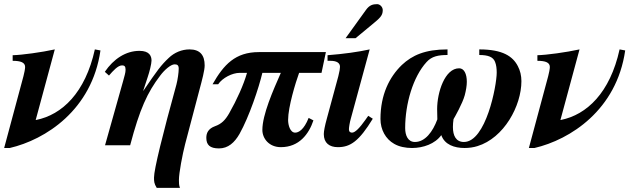

<svg xmlns="http://www.w3.org/2000/svg" viewBox="-43 -700 3060 925"><path d="M414 -462C368 -253 256 -147 131 -122H129L221 -462C157 -448 63 -435 18 -434V-407C57 -407 78 -399 78 -377C78 -369 74 -347 70 -333L-23 13H4C176 -27 400 -170 441 -457Z M647 -263 669 -330C677 -353 687 -393 687 -408C687 -430 677 -455 629 -455C563 -455 504 -416 462 -354L482 -336C502 -359 525 -385 545 -385C556 -385 562 -381 562 -364C562 -349 556 -332 550 -309L463 0H584C630 -174 667 -255 729 -336C749 -363 780 -390 798 -390C811 -390 818 -386 818 -369C818 -351 813 -316 807 -293C741 -54 699 116 699 155C699 173 699 184 712 205H824C819 193 819 180 819 167C819 134 836 44 849 -6L917 -264C931 -316 943 -361 943 -385C943 -434 921 -462 870 -462C833 -462 797 -447 770 -421C733 -386 715 -362 648 -263Z M1527 -449H1204C1091 -449 1035 -389 981 -294H1008C1029 -325 1076 -349 1112 -349H1147C1131 -292 1098 -219 1061 -154C1042 -121 1024 -103 993 -92C960 -80 951 -59 951 -36C951 -2 968 15 1012 15C1056 15 1087 -13 1111 -55C1158 -139 1204 -277 1221 -349H1310C1272 -263 1221 -147 1221 -74C1221 -32 1254 9 1310 9C1398 9 1445 -54 1467 -120L1444 -132C1421 -74 1395 -61 1379 -61C1355 -61 1345 -97 1345 -122C1345 -185 1381 -302 1398 -349H1506Z M1622 -516H1670L1751 -583C1786 -612 1801 -624 1801 -651C1801 -667 1787 -680 1774 -680C1754 -680 1737 -676 1720 -652ZM1731 -142 1717 -122C1690 -84 1668 -61 1653 -61C1645 -61 1638 -65 1638 -77C1638 -86 1642 -111 1647 -128L1738 -462C1684 -450 1613 -440 1535 -434V-407H1549C1579 -407 1595 -397 1595 -378C1595 -370 1593 -357 1587 -333L1532 -130C1522 -94 1517 -68 1517 -54C1517 -11 1544 9 1585 9C1645 9 1687 -20 1753 -128Z M2266 -435C2310 -435 2333 -425 2342 -402C2348 -387 2350 -370 2350 -350C2350 -287 2298 -16 2192 -16C2154 -16 2139 -46 2139 -88C2139 -100 2140 -113 2142 -126C2149 -138 2185 -201 2196 -241C2202 -264 2206 -287 2206 -306C2206 -344 2193 -371 2169 -371C2100 -371 2063 -255 2063 -174C2063 -154 2064 -137 2064 -125C2042 -65 2005 -16 1956 -16C1922 -16 1909 -48 1909 -83C1909 -200 1947 -330 2012 -401C2037 -429 2069 -435 2113 -435V-462C2005 -462 1943 -434 1893 -387C1833 -329 1790 -244 1790 -127C1790 -75 1815 -30 1856 -7C1880 7 1911 13 1942 13C1996 13 2053 -7 2083 -49C2099 -3 2146 13 2195 13C2216 13 2238 10 2257 4C2385 -35 2469 -190 2469 -309C2469 -336 2463 -360 2452 -381C2428 -428 2380 -462 2266 -462Z M2942 -462C2896 -253 2784 -147 2659 -122H2657L2749 -462C2685 -448 2591 -435 2546 -434V-407C2585 -407 2606 -399 2606 -377C2606 -369 2602 -347 2598 -333L2505 13H2532C2704 -27 2928 -170 2969 -457Z"/></svg>

Font: XITS
Style: Bold Italic
Weight: 700
Italic angle: -16.33°
Designer: MicroPress Inc., with final additions and corrections provided by Coen Hoffman, Elsevier (retired)
Version: Version 1.105